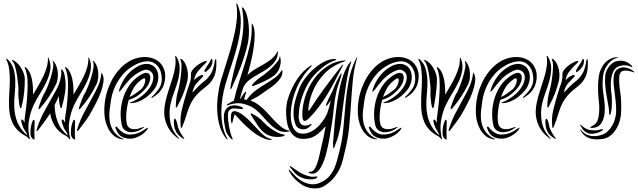

<svg xmlns="http://www.w3.org/2000/svg" viewBox="-20 -800 3673 1106"><path d="M536 -315Q519 -280 496 -244.5Q473 -209 448 -181Q447 -179 443 -174.5Q439 -170 436 -171Q434 -173 435 -178Q436 -183 437 -186Q442 -202 452 -228Q462 -254 473 -270Q476 -275 485.5 -298Q495 -321 504 -349.5Q513 -378 517.5 -405Q522 -432 516 -445Q516 -445 516 -448V-449Q521 -449 523 -445Q534 -432 539.5 -415Q545 -398 546 -380Q547 -362 544.5 -344.5Q542 -327 536 -315ZM569 -375Q580 -355 575.5 -325.5Q571 -296 559.5 -265.5Q548 -235 533.5 -207.5Q519 -180 510 -163Q495 -134 473.5 -104.5Q452 -75 434 -52Q429 -45 425 -45Q423 -47 423.5 -50Q424 -53 425 -56Q441 -108 465 -152.5Q489 -197 515 -245Q532 -275 546 -307Q560 -339 564 -377Q564 -381 566 -381Q567 -379 568 -378Q569 -377 569 -375ZM303 -315Q286 -280 263 -244.5Q240 -209 215 -181Q214 -179 210 -174.5Q206 -170 203 -171Q201 -173 202 -178Q203 -183 204 -186Q209 -202 219 -228Q229 -254 240 -270Q243 -275 252.5 -298Q262 -321 271 -349.5Q280 -378 285 -405Q290 -432 284 -445Q283 -446 283 -448Q283 -449 284 -449Q288 -449 290 -445Q301 -432 306.5 -415Q312 -398 313 -380Q314 -362 311.5 -344.5Q309 -327 303 -315ZM334 -400Q340 -400 346.5 -385.5Q353 -371 356 -341Q361 -304 354.5 -264.5Q348 -225 338 -190Q338 -188 337 -183Q336 -178 332 -177Q330 -177 328 -182Q326 -187 326 -189Q323 -200 321 -215.5Q319 -231 319 -247Q313 -233 307 -220Q301 -207 295 -196V-186Q296 -142 313 -96.5Q330 -51 371 -19Q367 -29 365.5 -33.5Q364 -38 355 -51Q350 -57 346 -67.5Q342 -78 339 -87.5Q336 -97 335.5 -104Q335 -111 338 -111Q343 -113 347.5 -106Q352 -99 355 -93Q353 -114 357 -135.5Q361 -157 363 -175Q366 -201 368 -221.5Q370 -242 371 -271Q373 -302 371 -339Q369 -376 355 -411Q353 -414 356 -414Q358 -414 359 -413Q360 -412 362 -411Q375 -401 383.5 -383.5Q392 -366 396.5 -344.5Q401 -323 402.5 -299.5Q404 -276 404 -255Q419 -282 435 -309Q451 -336 463.5 -362.5Q476 -389 483 -415Q490 -441 489 -466Q489 -469 490 -469Q493 -470 493 -466Q508 -433 502.5 -399Q497 -365 481.5 -331Q466 -297 445 -263.5Q424 -230 408 -197Q388 -155 379.5 -105Q371 -55 385 0V1Q384 2 384 2Q382 2 381 1Q380 1 379 0Q376 -4 372.5 -8Q369 -12 362 -16Q316 -40 295.5 -74.5Q275 -109 269 -147Q253 -122 234.5 -97Q216 -72 201 -52Q196 -45 192 -45Q190 -47 190.5 -50Q191 -53 192 -56Q208 -108 233 -154.5Q258 -201 285 -248Q293 -262 300.5 -275.5Q308 -289 314.5 -303Q321 -317 325.5 -334Q330 -351 333 -373Q334 -380 332.5 -390Q331 -400 334 -400ZM123 -344Q123 -307 119 -266Q115 -225 105 -190Q105 -188 104 -183Q103 -178 99 -177Q97 -177 95 -182Q93 -187 93 -189Q91 -197 89.5 -208.5Q88 -220 87 -232Q86 -244 85.5 -256Q85 -268 86 -277Q87 -283 85 -307Q83 -331 79 -359Q75 -387 68 -413Q61 -439 51 -448Q49 -450 48.5 -452.5Q48 -455 49 -455Q51 -455 53.5 -453.5Q56 -452 58 -452Q72 -445 84 -432Q96 -419 104.5 -404Q113 -389 118 -373Q123 -357 123 -344ZM260 -464Q275 -431 269.5 -397.5Q264 -364 248.5 -330.5Q233 -297 212 -263.5Q191 -230 175 -197Q155 -155 146.5 -105Q138 -55 152 0V1Q151 2 151 2Q149 2 148 1Q147 1 147 0Q144 -4 140 -8Q136 -12 129 -16Q100 -31 81 -51Q62 -71 51.5 -94Q41 -117 36.5 -142Q32 -167 32 -192Q31 -228 33.5 -264.5Q36 -301 36.5 -335Q37 -369 33 -400.5Q29 -432 16 -458Q16 -460 16 -460Q18 -462 20 -460.5Q22 -459 23 -459Q49 -435 58 -403Q67 -371 68 -335Q69 -299 65 -261Q61 -223 62 -186Q63 -164 67 -141Q71 -118 80 -96.5Q89 -75 103.5 -55Q118 -35 138 -19Q134 -29 132 -33.5Q130 -38 122 -51Q117 -57 113 -67.5Q109 -78 106 -87.5Q103 -97 102.5 -104Q102 -111 105 -111Q110 -113 114.5 -106Q119 -99 122 -93Q121 -114 124.5 -135.5Q128 -157 130 -175Q133 -201 135 -221.5Q137 -242 138 -271Q140 -302 138.5 -339Q137 -376 122 -411Q122 -414 123 -414Q125 -414 126 -413Q127 -412 129 -411Q142 -401 150.5 -383.5Q159 -366 163.5 -344.5Q168 -323 169.5 -299.5Q171 -276 171 -255Q186 -282 202 -309Q218 -336 230.5 -362.5Q243 -389 250 -415Q257 -441 256 -466Q256 -469 258 -469Q259 -470 259.5 -468Q260 -466 260 -464ZM179 0Q179 4 177 4Q176 4 173.5 2.5Q171 1 169 0Q161 -6 157.5 -17Q154 -28 156 -50Q156 -59 158 -70Q160 -81 163 -90.5Q166 -100 169 -105.5Q172 -111 175 -110Q180 -108 179.5 -97.5Q179 -87 179 -82Q178 -56 178 -35Q178 -14 179 0ZM412 0Q412 4 410 4Q409 4 406.5 2.5Q404 1 402 0Q394 -6 390.5 -17Q387 -28 389 -50Q389 -59 391 -70Q393 -81 396 -90.5Q399 -100 402 -105.5Q405 -111 408 -110Q413 -108 412.5 -97.5Q412 -87 412 -82Q411 -56 411 -35Q411 -14 412 0Z M876 -408Q884 -398 888.5 -383Q893 -368 892 -350.5Q891 -333 884 -314Q877 -295 862 -277Q833 -243 798.5 -224.5Q764 -206 736 -206Q719 -206 736 -212Q745 -215 757.5 -221.5Q770 -228 784 -237.5Q798 -247 812.5 -260Q827 -273 839 -290Q859 -318 862.5 -344.5Q866 -371 852 -385Q840 -397 824 -398.5Q808 -400 776 -381Q747 -364 724 -339Q701 -314 681 -286Q670 -272 666.5 -272Q663 -272 669 -290Q681 -325 702.5 -355Q724 -385 754 -406Q776 -421 794.5 -427Q813 -433 828.5 -432Q844 -431 856 -424.5Q868 -418 876 -408ZM930 -338Q926 -314 917.5 -297.5Q909 -281 898.5 -269.5Q888 -258 877.5 -251Q867 -244 859 -238Q855 -235 853 -237Q851 -239 856 -244Q874 -259 892.5 -284.5Q911 -310 912 -341Q912 -394 886 -422Q860 -450 821 -446.5Q782 -443 740 -416Q713 -399 692.5 -376.5Q672 -354 657 -328.5Q642 -303 632.5 -276Q623 -249 619 -222Q615 -196 611.5 -166Q608 -136 611.5 -107Q615 -78 630 -51.5Q645 -25 677 -6Q682 -3 687.5 -2Q693 -1 693 0Q693 2 688 2.5Q683 3 677 1Q652 -4 634.5 -19.5Q617 -35 606 -55Q595 -75 589 -97Q583 -119 582 -137Q576 -216 604 -293Q610 -309 619.5 -329Q629 -349 643 -369.5Q657 -390 676 -409.5Q695 -429 719 -444Q742 -458 767 -465Q792 -472 817 -471.5Q842 -471 864 -462.5Q886 -454 903 -437Q918 -421 926.5 -396Q935 -371 930 -338ZM839 -374Q851 -360 842 -330.5Q833 -301 800 -271Q782 -254 765 -243.5Q748 -233 722 -225Q711 -187 708 -150Q705 -113 710 -90Q711 -81 716.5 -72.5Q722 -64 732.5 -59.5Q743 -55 760 -56Q777 -57 802 -67Q809 -70 810.5 -68.5Q812 -67 804 -62Q786 -48 766 -42.5Q746 -37 728.5 -39Q711 -41 698.5 -51Q686 -61 682 -78Q674 -113 675 -151Q676 -189 686.5 -226Q697 -263 716.5 -295.5Q736 -328 765 -351Q819 -394 839 -374ZM829 -55Q822 -45 811.5 -35.5Q801 -26 787.5 -18.5Q774 -11 759.5 -6Q745 -1 730 -1Q704 -1 681.5 -12.5Q659 -24 647 -59Q645 -63 645 -66.5Q645 -70 647 -70Q651 -72 655 -67.5Q659 -63 663 -58Q674 -45 691.5 -35Q709 -25 725 -25Q755 -25 777 -34Q799 -43 819 -58Q824 -61 830.5 -64Q837 -67 829 -55ZM815 -347Q811 -355 786 -334Q763 -316 749.5 -292.5Q736 -269 726 -241Q745 -250 761 -261.5Q777 -273 791 -284Q806 -297 813 -318Q820 -339 815 -347Z M1059 -333Q1051 -299 1036.5 -261.5Q1022 -224 1004 -192Q1004 -190 1001.5 -185.5Q999 -181 995 -181Q993 -181 992.5 -187Q992 -193 993 -195Q993 -211 997 -237.5Q1001 -264 1007 -281Q1009 -287 1013.5 -310Q1018 -333 1021.5 -361.5Q1025 -390 1025.5 -416.5Q1026 -443 1019 -456V-460Q1023 -463 1028 -458Q1041 -447 1048.5 -431Q1056 -415 1059.5 -397.5Q1063 -380 1062.5 -363Q1062 -346 1059 -333ZM1098 -337Q1109 -351 1119 -357Q1129 -363 1139 -367Q1140 -367 1144 -368Q1148 -369 1150 -366Q1152 -363 1149 -359Q1146 -355 1144 -353Q1137 -346 1128.5 -337.5Q1120 -329 1113 -321Q1103 -310 1097 -295.5Q1091 -281 1088 -266Q1105 -284 1120.5 -300Q1136 -316 1154 -330Q1177 -347 1194 -374Q1211 -401 1218 -453Q1220 -458 1223 -459Q1226 -460 1226 -452Q1229 -394 1214 -360Q1199 -326 1169 -303Q1153 -291 1137 -277Q1121 -263 1106.5 -246Q1092 -229 1080 -206Q1068 -183 1059 -153Q1052 -130 1045 -109.5Q1038 -89 1030 -70Q1028 -63 1024 -63Q1021 -64 1021 -73Q1016 -121 1027.5 -168.5Q1039 -216 1055 -267Q1062 -292 1071.5 -317Q1081 -342 1080 -374Q1080 -385 1089 -397Q1098 -409 1111 -419.5Q1124 -430 1138 -437.5Q1152 -445 1162 -448Q1171 -451 1171 -447Q1171 -443 1165 -437Q1144 -418 1122.5 -392Q1101 -366 1098 -337ZM1011 -1Q1010 0 1009.5 -0.5Q1009 -1 1004 -4Q974 -26 957 -52Q940 -78 932.5 -105.5Q925 -133 926 -160.5Q927 -188 933 -214Q941 -249 952.5 -283.5Q964 -318 974 -350.5Q984 -383 989 -414.5Q994 -446 989 -475Q989 -477 992 -478Q993 -478 994 -476.5Q995 -475 996 -474Q1015 -442 1015 -408.5Q1015 -375 1006 -340.5Q997 -306 983.5 -270.5Q970 -235 962 -199Q952 -153 960.5 -101Q969 -49 1007 -8Q1009 -5 1011 -4Q1013 -3 1011 -1ZM1041 0Q1039 0 1037 -1L1033 -3Q1019 -12 1008 -22.5Q997 -33 989 -53Q986 -60 984 -71.5Q982 -83 981.5 -93Q981 -103 982.5 -110Q984 -117 988 -116Q991 -116 994.5 -108Q998 -100 1000 -92Q1002 -81 1004.5 -71Q1007 -61 1011 -53Q1022 -28 1040 -5Q1042 0 1041 0ZM1204 -449Q1204 -428 1192 -412Q1180 -396 1163 -385Q1160 -383 1159 -385.5Q1158 -388 1158 -389Q1158 -395 1163 -403.5Q1168 -412 1174.5 -421.5Q1181 -431 1187 -441Q1193 -451 1195 -459Q1198 -464 1201 -459Q1204 -454 1204 -449Z M1595 -467Q1599 -451 1596.5 -435Q1594 -419 1588.5 -405Q1583 -391 1574.5 -380.5Q1566 -370 1558 -364Q1534 -347 1504 -332.5Q1474 -318 1445 -307Q1443 -306 1438 -304.5Q1433 -303 1431 -306Q1430 -307 1432.5 -311Q1435 -315 1436 -316Q1446 -328 1463 -342Q1480 -356 1493 -364Q1497 -367 1512.5 -379Q1528 -391 1544.5 -407.5Q1561 -424 1575 -441Q1589 -458 1590 -470Q1590 -472 1590.5 -472.5Q1591 -473 1591 -474Q1591 -475 1592 -475Q1594 -474 1594.5 -471.5Q1595 -469 1595 -467ZM1407 -548Q1393 -487 1370 -424.5Q1347 -362 1321 -308Q1319 -303 1315.5 -294.5Q1312 -286 1309 -286Q1307 -288 1307.5 -296.5Q1308 -305 1309 -308Q1312 -323 1317 -346Q1322 -369 1328.5 -395Q1335 -421 1341.5 -446Q1348 -471 1354 -490Q1374 -557 1380 -622.5Q1386 -688 1375 -748Q1374 -752 1374.5 -754Q1375 -756 1375 -757Q1380 -759 1384 -751Q1396 -735 1403 -709.5Q1410 -684 1412.5 -655.5Q1415 -627 1413.5 -598.5Q1412 -570 1407 -548ZM1349 -773Q1369 -724 1367 -668.5Q1365 -613 1351 -554Q1337 -495 1316.5 -434.5Q1296 -374 1279 -315Q1268 -278 1261.5 -236.5Q1255 -195 1255 -153.5Q1255 -112 1263 -73Q1271 -34 1290 -1Q1293 4 1289.5 3Q1286 2 1284 0Q1259 -31 1246.5 -71.5Q1234 -112 1231.5 -157Q1229 -202 1235 -249Q1241 -296 1253 -338Q1271 -397 1289.5 -455Q1308 -513 1322 -568Q1336 -623 1342.5 -674.5Q1349 -726 1342 -773Q1342 -775 1341.5 -777.5Q1341 -780 1343 -780Q1345 -780 1346.5 -777.5Q1348 -775 1349 -773ZM1614 -25Q1622 -23 1620 -20Q1618 -17 1615 -16Q1584 -8 1555 -13Q1526 -18 1507 -32Q1482 -50 1463.5 -79Q1445 -108 1428 -134Q1427 -136 1425 -139.5Q1423 -143 1424 -145Q1426 -148 1429.5 -146.5Q1433 -145 1434 -144Q1447 -138 1465.5 -125Q1484 -112 1493 -101Q1501 -92 1515 -79.5Q1529 -67 1545.5 -56Q1562 -45 1580 -36Q1598 -27 1614 -25ZM1646 -47Q1651 -46 1648.5 -44Q1646 -42 1642 -42Q1610 -36 1585 -48.5Q1560 -61 1538.5 -81.5Q1517 -102 1496.5 -126Q1476 -150 1453 -169Q1424 -192 1381.5 -202Q1339 -212 1290 -193Q1285 -191 1286 -194Q1287 -197 1289 -199Q1298 -205 1308 -210.5Q1318 -216 1327 -219Q1339 -272 1356 -324.5Q1373 -377 1390 -432Q1406 -483 1419 -539Q1432 -595 1430 -658Q1430 -664 1432 -664Q1434 -664 1434.5 -661Q1435 -658 1437 -656Q1447 -635 1447 -600Q1447 -565 1441 -524.5Q1435 -484 1425 -442Q1415 -400 1405 -366Q1425 -387 1449.5 -401.5Q1474 -416 1498.5 -429.5Q1523 -443 1544 -460Q1565 -477 1578 -503Q1578 -504 1578.5 -505Q1579 -506 1580 -504Q1580 -503 1580.5 -501Q1581 -499 1581 -497Q1579 -465 1562 -443.5Q1545 -422 1521 -405Q1497 -388 1469 -373Q1441 -358 1417 -340Q1388 -318 1378 -287Q1368 -256 1361 -226Q1366 -233 1371.5 -241.5Q1377 -250 1382 -257.5Q1387 -265 1391 -269Q1395 -273 1397 -271Q1398 -270 1396.5 -264.5Q1395 -259 1393 -252Q1391 -245 1389 -238Q1387 -231 1386 -227Q1391 -226 1394.5 -226Q1398 -226 1401 -225Q1424 -258 1455 -280.5Q1486 -303 1520 -323Q1543 -337 1564.5 -353Q1586 -369 1603 -395Q1604 -398 1606 -396Q1607 -395 1606.5 -393.5Q1606 -392 1607 -389Q1608 -368 1595 -349Q1582 -330 1563 -314Q1544 -298 1524 -285Q1504 -272 1493 -263Q1477 -251 1458 -240.5Q1439 -230 1422 -221Q1452 -211 1478 -189Q1501 -171 1521 -148.5Q1541 -126 1561 -105Q1581 -84 1601.5 -68Q1622 -52 1646 -47ZM1332 -142Q1330 -136 1326.5 -125Q1323 -114 1321 -104Q1319 -99 1318.5 -94Q1318 -89 1316 -90Q1313 -91 1311.5 -98Q1310 -105 1310 -110Q1310 -117 1310 -126Q1310 -135 1311.5 -142.5Q1313 -150 1317.5 -155Q1322 -160 1331 -160Q1344 -159 1359.5 -150.5Q1375 -142 1391 -128.5Q1407 -115 1423 -98.5Q1439 -82 1455 -65Q1472 -46 1492.5 -26.5Q1513 -7 1542 1Q1546 3 1546 4.5Q1546 6 1541 6Q1521 6 1500.5 -2.5Q1480 -11 1460.5 -23.5Q1441 -36 1424.5 -50Q1408 -64 1396 -75Q1379 -91 1362.5 -109Q1346 -127 1332 -142ZM1320 -1Q1322 2 1319.5 3Q1317 4 1312 0Q1300 -11 1290 -26.5Q1280 -42 1275 -74Q1271 -93 1269.5 -114.5Q1268 -136 1273 -153Q1278 -170 1292 -181.5Q1306 -193 1333 -193Q1340 -193 1349 -191Q1358 -189 1365.5 -186.5Q1373 -184 1377.5 -180.5Q1382 -177 1379 -174Q1378 -171 1368.5 -172Q1359 -173 1357 -173Q1345 -175 1333.5 -175.5Q1322 -176 1313 -173Q1304 -170 1298.5 -161.5Q1293 -153 1293 -137Q1293 -103 1299 -73Q1303 -53 1307.5 -35.5Q1312 -18 1320 -1Z M2003 -447Q2001 -448 1998.5 -444Q1996 -440 1994 -438Q1979 -419 1967 -391Q1955 -363 1946.5 -332Q1938 -301 1932.5 -270Q1927 -239 1923 -215Q1918 -181 1914.5 -150.5Q1911 -120 1908 -91Q1905 -62 1903 -32.5Q1901 -3 1898 28Q1899 29 1899 33.5Q1899 38 1899 42.5Q1899 47 1899 50.5Q1899 54 1901 54Q1902 54 1904 50.5Q1906 47 1908 43Q1910 39 1911 35Q1912 31 1912 31Q1923 7 1931 -25Q1939 -57 1944 -89Q1945 -97 1948 -122Q1951 -147 1955 -180Q1959 -213 1964.5 -251.5Q1970 -290 1975.5 -325.5Q1981 -361 1987.5 -390Q1994 -419 2000 -434Q2001 -438 2002 -440Q2003 -442 2003 -444ZM1970 -451Q1970 -452 1963 -452Q1960 -452 1957 -451Q1919 -447 1887 -430.5Q1855 -414 1828.5 -389.5Q1802 -365 1781.5 -334Q1761 -303 1748 -270Q1734 -236 1727 -198Q1720 -160 1722 -127Q1725 -84 1760 -119Q1790 -149 1816.5 -184Q1843 -219 1866.5 -258Q1890 -297 1911 -337.5Q1932 -378 1953 -419Q1957 -427 1956 -427Q1954 -429 1951.5 -427Q1949 -425 1949 -423Q1895 -354 1848.5 -291Q1802 -228 1763 -166Q1758 -161 1756.5 -163Q1755 -165 1756 -170Q1758 -193 1763.5 -217.5Q1769 -242 1779 -267Q1803 -328 1848 -375Q1893 -422 1961 -445Q1970 -449 1970 -451ZM1916 -458Q1915 -460 1911.5 -460Q1908 -460 1905 -460Q1877 -460 1846.5 -444Q1816 -428 1788 -403.5Q1760 -379 1738 -349.5Q1716 -320 1705 -293Q1691 -257 1681.5 -223.5Q1672 -190 1671 -156Q1670 -138 1672.5 -121Q1675 -104 1682 -84Q1686 -72 1695.5 -65Q1705 -58 1715.5 -56Q1726 -54 1737 -56Q1748 -58 1756 -64Q1757 -65 1760.5 -68Q1764 -71 1767.5 -74.5Q1771 -78 1773.5 -81Q1776 -84 1775 -86Q1774 -88 1765.5 -83.5Q1757 -79 1751 -78Q1730 -74 1719.5 -81Q1709 -88 1704.5 -101.5Q1700 -115 1700.5 -131.5Q1701 -148 1703 -164Q1703 -170 1705.5 -185Q1708 -200 1714 -221.5Q1720 -243 1730.5 -269Q1741 -295 1756 -321Q1771 -347 1791.5 -369Q1812 -391 1833 -408Q1854 -425 1873.5 -436Q1893 -447 1907 -451Q1914 -453 1915 -454.5Q1916 -456 1916 -458ZM2037 -469Q2034 -469 2032 -465Q2031 -463 2030 -460Q2000 -398 1988 -332.5Q1976 -267 1970 -199Q1964 -131 1958 -62Q1952 7 1934 76Q1928 98 1922 122Q1916 146 1906 169Q1896 192 1879.5 212.5Q1863 233 1835 247Q1803 264 1776 261.5Q1749 259 1726 247Q1703 235 1684 216.5Q1665 198 1651 183Q1649 181 1647 178.5Q1645 176 1644 177Q1642 178 1643.5 181.5Q1645 185 1646 187Q1669 230 1716 262Q1727 270 1743 276Q1759 282 1777.5 284.5Q1796 287 1815.5 283.5Q1835 280 1853 268Q1886 246 1905.5 221.5Q1925 197 1937 171.5Q1949 146 1955.5 119Q1962 92 1968 66Q1985 -2 1991.5 -69.5Q1998 -137 2002 -203Q2006 -269 2012 -333.5Q2018 -398 2035 -459Q2037 -463 2037 -465ZM1919 -278Q1924 -299 1932.5 -321.5Q1941 -344 1946 -366Q1946 -368 1947.5 -373Q1949 -378 1948 -378Q1946 -379 1942 -373Q1938 -367 1938 -366Q1924 -343 1913 -317.5Q1902 -292 1893 -271Q1891 -266 1884.5 -254Q1878 -242 1871.5 -228.5Q1865 -215 1860.5 -203.5Q1856 -192 1859 -190Q1861 -190 1865 -194.5Q1869 -199 1871 -201Q1874 -206 1878 -211.5Q1882 -217 1886 -222Q1880 -197 1875.5 -180.5Q1871 -164 1866 -151Q1861 -138 1854.5 -126.5Q1848 -115 1837 -100Q1829 -89 1817.5 -76.5Q1806 -64 1791.5 -53.5Q1777 -43 1760 -36.5Q1743 -30 1724 -30Q1700 -30 1686 -42.5Q1672 -55 1665 -73.5Q1658 -92 1656 -113Q1654 -134 1655 -152Q1659 -224 1688.5 -292.5Q1718 -361 1771 -415Q1771 -416 1774 -419Q1777 -422 1777 -423Q1775 -425 1772 -423L1768 -421Q1750 -410 1730.5 -391Q1711 -372 1693.5 -346.5Q1676 -321 1661.5 -290Q1647 -259 1637 -226Q1632 -209 1629.5 -185.5Q1627 -162 1628.5 -136.5Q1630 -111 1635.5 -85.5Q1641 -60 1653.5 -40.5Q1666 -21 1685.5 -9.5Q1705 2 1734 0Q1763 -2 1780.5 -10Q1798 -18 1809 -27Q1823 -38 1834 -50Q1845 -62 1856 -73Q1850 -38 1844.5 -13.5Q1839 11 1834 33Q1827 63 1821 90.5Q1815 118 1808 139Q1801 160 1792 173.5Q1783 187 1771 189Q1757 189 1757 192Q1756 195 1761 197Q1766 199 1771 200Q1786 203 1799.5 195Q1813 187 1823.5 171.5Q1834 156 1842.5 135Q1851 114 1857 92Q1869 46 1877 2.5Q1885 -41 1892 -89Q1899 -136 1903.5 -183Q1908 -230 1919 -278ZM1807 218Q1805 216 1801.5 216.5Q1798 217 1797 217Q1780 220 1763.5 216Q1747 212 1730 205Q1711 197 1695 185.5Q1679 174 1659 161Q1657 159 1653 157Q1649 155 1649 157Q1648 158 1650.5 162Q1653 166 1655 168Q1668 185 1682.5 200Q1697 215 1720 224Q1735 230 1751 232Q1767 234 1780.5 232.5Q1794 231 1802 227Q1810 223 1807 218Z M2336 -408Q2344 -398 2348.5 -383Q2353 -368 2352 -350.5Q2351 -333 2344 -314Q2337 -295 2322 -277Q2293 -243 2258.5 -224.5Q2224 -206 2196 -206Q2179 -206 2196 -212Q2205 -215 2217.5 -221.5Q2230 -228 2244 -237.5Q2258 -247 2272.5 -260Q2287 -273 2299 -290Q2319 -318 2322.5 -344.5Q2326 -371 2312 -385Q2300 -397 2284 -398.5Q2268 -400 2236 -381Q2207 -364 2184 -339Q2161 -314 2141 -286Q2130 -272 2126.5 -272Q2123 -272 2129 -290Q2141 -325 2162.5 -355Q2184 -385 2214 -406Q2236 -421 2254.5 -427Q2273 -433 2288.5 -432Q2304 -431 2316 -424.5Q2328 -418 2336 -408ZM2390 -338Q2386 -314 2377.5 -297.5Q2369 -281 2358.5 -269.5Q2348 -258 2337.5 -251Q2327 -244 2319 -238Q2315 -235 2313 -237Q2311 -239 2316 -244Q2334 -259 2352.5 -284.5Q2371 -310 2372 -341Q2372 -394 2346 -422Q2320 -450 2281 -446.5Q2242 -443 2200 -416Q2173 -399 2152.5 -376.5Q2132 -354 2117 -328.5Q2102 -303 2092.5 -276Q2083 -249 2079 -222Q2075 -196 2071.5 -166Q2068 -136 2071.5 -107Q2075 -78 2090 -51.5Q2105 -25 2137 -6Q2142 -3 2147.5 -2Q2153 -1 2153 0Q2153 2 2148 2.5Q2143 3 2137 1Q2112 -4 2094.5 -19.5Q2077 -35 2066 -55Q2055 -75 2049 -97Q2043 -119 2042 -137Q2036 -216 2064 -293Q2070 -309 2079.5 -329Q2089 -349 2103 -369.5Q2117 -390 2136 -409.5Q2155 -429 2179 -444Q2202 -458 2227 -465Q2252 -472 2277 -471.5Q2302 -471 2324 -462.5Q2346 -454 2363 -437Q2378 -421 2386.5 -396Q2395 -371 2390 -338ZM2299 -374Q2311 -360 2302 -330.5Q2293 -301 2260 -271Q2242 -254 2225 -243.5Q2208 -233 2182 -225Q2171 -187 2168 -150Q2165 -113 2170 -90Q2171 -81 2176.5 -72.5Q2182 -64 2192.5 -59.5Q2203 -55 2220 -56Q2237 -57 2262 -67Q2269 -70 2270.5 -68.5Q2272 -67 2264 -62Q2246 -48 2226 -42.5Q2206 -37 2188.5 -39Q2171 -41 2158.5 -51Q2146 -61 2142 -78Q2134 -113 2135 -151Q2136 -189 2146.5 -226Q2157 -263 2176.5 -295.5Q2196 -328 2225 -351Q2279 -394 2299 -374ZM2289 -55Q2282 -45 2271.5 -35.5Q2261 -26 2247.5 -18.5Q2234 -11 2219.5 -6Q2205 -1 2190 -1Q2164 -1 2141.5 -12.5Q2119 -24 2107 -59Q2105 -63 2105 -66.5Q2105 -70 2107 -70Q2111 -72 2115 -67.5Q2119 -63 2123 -58Q2134 -45 2151.5 -35Q2169 -25 2185 -25Q2215 -25 2237 -34Q2259 -43 2279 -58Q2284 -61 2290.5 -64Q2297 -67 2289 -55ZM2275 -347Q2271 -355 2246 -334Q2223 -316 2209.5 -292.5Q2196 -269 2186 -241Q2205 -250 2221 -261.5Q2237 -273 2251 -284Q2266 -297 2273 -318Q2280 -339 2275 -347Z M2677 -315Q2660 -280 2637 -244.5Q2614 -209 2589 -181Q2588 -179 2584 -174.5Q2580 -170 2577 -171Q2575 -173 2576 -178Q2577 -183 2578 -186Q2583 -202 2593 -228Q2603 -254 2614 -270Q2617 -275 2626.5 -298Q2636 -321 2645 -349.5Q2654 -378 2659 -405Q2664 -432 2658 -445Q2658 -445 2658 -448V-449Q2662 -449 2664 -445Q2675 -432 2680.5 -415Q2686 -398 2687 -380Q2688 -362 2685.5 -344.5Q2683 -327 2677 -315ZM2710 -377Q2721 -356 2716.5 -326.5Q2712 -297 2700.5 -266Q2689 -235 2674.5 -207.5Q2660 -180 2651 -163Q2636 -134 2614.5 -104.5Q2593 -75 2575 -52Q2570 -45 2566 -45Q2564 -47 2564.5 -50Q2565 -53 2566 -56Q2582 -108 2606 -152.5Q2630 -197 2656 -245Q2673 -275 2686.5 -306.5Q2700 -338 2705 -376Q2705 -381 2706 -381Q2709 -381 2710 -377ZM2497 -344Q2497 -307 2491.5 -264Q2486 -221 2480 -190Q2480 -188 2478.5 -183Q2477 -178 2473 -177Q2471 -177 2469.5 -182Q2468 -187 2467 -189Q2465 -197 2463.5 -208.5Q2462 -220 2461 -232Q2460 -244 2459.5 -256Q2459 -268 2460 -277Q2461 -283 2459 -307Q2457 -331 2453 -359Q2449 -387 2442 -412.5Q2435 -438 2425 -448Q2423 -450 2422.5 -452.5Q2422 -455 2423 -455Q2425 -455 2427.5 -454Q2430 -453 2432 -452Q2446 -446 2458 -433Q2470 -420 2478.5 -404.5Q2487 -389 2492 -373Q2497 -357 2497 -344ZM2553 0Q2553 4 2551 4Q2550 4 2547.5 2.5Q2545 1 2543 0Q2535 -6 2531.5 -17Q2528 -28 2530 -50Q2530 -59 2532 -70Q2534 -81 2537 -90.5Q2540 -100 2543 -105.5Q2546 -111 2549 -110Q2554 -108 2553.5 -97.5Q2553 -87 2553 -82Q2552 -56 2552 -35Q2552 -14 2553 0ZM2496 -51Q2491 -57 2487 -67Q2483 -77 2480 -86.5Q2477 -96 2476.5 -103Q2476 -110 2479 -111Q2484 -112 2488.5 -105.5Q2493 -99 2496 -93Q2495 -114 2498.5 -135.5Q2502 -157 2504 -175Q2507 -201 2509 -221.5Q2511 -242 2512 -271Q2514 -302 2512 -339Q2510 -376 2496 -411Q2495 -414 2497 -414Q2499 -414 2500 -413Q2501 -412 2503 -411Q2516 -401 2524.5 -383.5Q2533 -366 2537.5 -344.5Q2542 -323 2543.5 -299.5Q2545 -276 2545 -255Q2560 -282 2576 -308.5Q2592 -335 2604 -361.5Q2616 -388 2623 -413.5Q2630 -439 2629 -464Q2629 -468 2630 -469Q2631 -469 2634 -464Q2648 -431 2643 -397.5Q2638 -364 2622.5 -330.5Q2607 -297 2586 -263.5Q2565 -230 2549 -197Q2529 -155 2520.5 -105Q2512 -55 2526 0V1Q2525 2 2525 2Q2523 2 2522 1Q2521 1 2521 0Q2518 -4 2514 -8Q2510 -12 2503 -16Q2474 -31 2455 -51Q2436 -71 2425.5 -94Q2415 -117 2410.5 -142Q2406 -167 2406 -192Q2405 -228 2407.5 -264.5Q2410 -301 2410.5 -335Q2411 -369 2407 -400.5Q2403 -432 2390 -458Q2390 -460 2390 -460Q2392 -462 2394 -461Q2396 -460 2397 -459Q2423 -435 2432 -403Q2441 -371 2442 -335Q2443 -299 2439 -261Q2435 -223 2436 -186Q2437 -164 2441 -141Q2445 -118 2454 -96.5Q2463 -75 2477.5 -55Q2492 -35 2512 -19Q2508 -29 2506 -33.5Q2504 -38 2496 -51Z M3016 -408Q3024 -398 3028.5 -383Q3033 -368 3032 -350.5Q3031 -333 3024 -314Q3017 -295 3002 -277Q2973 -243 2938.5 -224.5Q2904 -206 2876 -206Q2859 -206 2876 -212Q2885 -215 2897.5 -221.5Q2910 -228 2924 -237.5Q2938 -247 2952.5 -260Q2967 -273 2979 -290Q2999 -318 3002.5 -344.5Q3006 -371 2992 -385Q2980 -397 2964 -398.5Q2948 -400 2916 -381Q2887 -364 2864 -339Q2841 -314 2821 -286Q2810 -272 2806.5 -272Q2803 -272 2809 -290Q2821 -325 2842.5 -355Q2864 -385 2894 -406Q2916 -421 2934.5 -427Q2953 -433 2968.5 -432Q2984 -431 2996 -424.5Q3008 -418 3016 -408ZM3070 -338Q3066 -314 3057.5 -297.5Q3049 -281 3038.5 -269.5Q3028 -258 3017.5 -251Q3007 -244 2999 -238Q2995 -235 2993 -237Q2991 -239 2996 -244Q3014 -259 3032.5 -284.5Q3051 -310 3052 -341Q3052 -394 3026 -422Q3000 -450 2961 -446.5Q2922 -443 2880 -416Q2853 -399 2832.5 -376.5Q2812 -354 2797 -328.5Q2782 -303 2772.5 -276Q2763 -249 2759 -222Q2755 -196 2751.5 -166Q2748 -136 2751.5 -107Q2755 -78 2770 -51.5Q2785 -25 2817 -6Q2822 -3 2827.5 -2Q2833 -1 2833 0Q2833 2 2828 2.5Q2823 3 2817 1Q2792 -4 2774.5 -19.5Q2757 -35 2746 -55Q2735 -75 2729 -97Q2723 -119 2722 -137Q2716 -216 2744 -293Q2750 -309 2759.5 -329Q2769 -349 2783 -369.5Q2797 -390 2816 -409.5Q2835 -429 2859 -444Q2882 -458 2907 -465Q2932 -472 2957 -471.5Q2982 -471 3004 -462.5Q3026 -454 3043 -437Q3058 -421 3066.5 -396Q3075 -371 3070 -338ZM2979 -374Q2991 -360 2982 -330.5Q2973 -301 2940 -271Q2922 -254 2905 -243.5Q2888 -233 2862 -225Q2851 -187 2848 -150Q2845 -113 2850 -90Q2851 -81 2856.5 -72.5Q2862 -64 2872.5 -59.5Q2883 -55 2900 -56Q2917 -57 2942 -67Q2949 -70 2950.5 -68.5Q2952 -67 2944 -62Q2926 -48 2906 -42.5Q2886 -37 2868.5 -39Q2851 -41 2838.5 -51Q2826 -61 2822 -78Q2814 -113 2815 -151Q2816 -189 2826.5 -226Q2837 -263 2856.5 -295.5Q2876 -328 2905 -351Q2959 -394 2979 -374ZM2969 -55Q2962 -45 2951.5 -35.5Q2941 -26 2927.5 -18.5Q2914 -11 2899.5 -6Q2885 -1 2870 -1Q2844 -1 2821.5 -12.5Q2799 -24 2787 -59Q2785 -63 2785 -66.5Q2785 -70 2787 -70Q2791 -72 2795 -67.5Q2799 -63 2803 -58Q2814 -45 2831.5 -35Q2849 -25 2865 -25Q2895 -25 2917 -34Q2939 -43 2959 -58Q2964 -61 2970.5 -64Q2977 -67 2969 -55ZM2955 -347Q2951 -355 2926 -334Q2903 -316 2889.5 -292.5Q2876 -269 2866 -241Q2885 -250 2901 -261.5Q2917 -273 2931 -284Q2946 -297 2953 -318Q2960 -339 2955 -347Z M3199 -333Q3191 -299 3176.5 -261.5Q3162 -224 3144 -192Q3144 -190 3141.5 -185.5Q3139 -181 3135 -181Q3133 -181 3132.5 -187Q3132 -193 3133 -195Q3133 -211 3137 -237.5Q3141 -264 3147 -281Q3149 -287 3153.5 -310Q3158 -333 3161.5 -361.5Q3165 -390 3165.5 -416.5Q3166 -443 3159 -456V-460Q3163 -463 3168 -458Q3181 -447 3188.5 -431Q3196 -415 3199.5 -397.5Q3203 -380 3202.5 -363Q3202 -346 3199 -333ZM3238 -337Q3249 -351 3259 -357Q3269 -363 3279 -367Q3280 -367 3284 -368Q3288 -369 3290 -366Q3292 -363 3289 -359Q3286 -355 3284 -353Q3277 -346 3268.5 -337.5Q3260 -329 3253 -321Q3243 -310 3237 -295.5Q3231 -281 3228 -266Q3245 -284 3260.5 -300Q3276 -316 3294 -330Q3317 -347 3334 -374Q3351 -401 3358 -453Q3360 -458 3363 -459Q3366 -460 3366 -452Q3369 -394 3354 -360Q3339 -326 3309 -303Q3293 -291 3277 -277Q3261 -263 3246.5 -246Q3232 -229 3220 -206Q3208 -183 3199 -153Q3192 -130 3185 -109.5Q3178 -89 3170 -70Q3168 -63 3164 -63Q3161 -64 3161 -73Q3156 -121 3167.5 -168.5Q3179 -216 3195 -267Q3202 -292 3211.5 -317Q3221 -342 3220 -374Q3220 -385 3229 -397Q3238 -409 3251 -419.5Q3264 -430 3278 -437.5Q3292 -445 3302 -448Q3311 -451 3311 -447Q3311 -443 3305 -437Q3284 -418 3262.5 -392Q3241 -366 3238 -337ZM3151 -1Q3150 0 3149.5 -0.5Q3149 -1 3144 -4Q3114 -26 3097 -52Q3080 -78 3072.5 -105.5Q3065 -133 3066 -160.5Q3067 -188 3073 -214Q3081 -249 3092.5 -283.5Q3104 -318 3114 -350.5Q3124 -383 3129 -414.5Q3134 -446 3129 -475Q3129 -477 3132 -478Q3133 -478 3134 -476.5Q3135 -475 3136 -474Q3155 -442 3155 -408.5Q3155 -375 3146 -340.5Q3137 -306 3123.5 -270.5Q3110 -235 3102 -199Q3092 -153 3100.5 -101Q3109 -49 3147 -8Q3149 -5 3151 -4Q3153 -3 3151 -1ZM3181 0Q3179 0 3177 -1L3173 -3Q3159 -12 3148 -22.5Q3137 -33 3129 -53Q3126 -60 3124 -71.5Q3122 -83 3121.5 -93Q3121 -103 3122.5 -110Q3124 -117 3128 -116Q3131 -116 3134.5 -108Q3138 -100 3140 -92Q3142 -81 3144.5 -71Q3147 -61 3151 -53Q3162 -28 3180 -5Q3182 0 3181 0ZM3344 -449Q3344 -428 3332 -412Q3320 -396 3303 -385Q3300 -383 3299 -385.5Q3298 -388 3298 -389Q3298 -395 3303 -403.5Q3308 -412 3314.5 -421.5Q3321 -431 3327 -441Q3333 -451 3335 -459Q3338 -464 3341 -459Q3344 -454 3344 -449Z M3467 -369Q3468 -378 3473 -390.5Q3478 -403 3486.5 -414.5Q3495 -426 3507 -435.5Q3519 -445 3534 -448Q3566 -454 3587 -444Q3608 -434 3619 -421Q3623 -415 3622 -414Q3620 -412 3615 -415Q3609 -419 3595.5 -422Q3582 -425 3566.5 -423.5Q3551 -422 3536.5 -414Q3522 -406 3513 -388Q3505 -371 3502 -353Q3499 -335 3498.5 -319.5Q3498 -304 3499 -293Q3500 -282 3500 -278Q3502 -267 3503.5 -250.5Q3505 -234 3505 -217Q3505 -200 3504 -183.5Q3503 -167 3500 -155Q3499 -152 3497.5 -145Q3496 -138 3494 -138Q3489 -138 3489 -145Q3489 -152 3489 -155Q3487 -180 3482 -205.5Q3477 -231 3472.5 -258Q3468 -285 3466 -312.5Q3464 -340 3467 -369ZM3432 -171Q3433 -191 3428.5 -227.5Q3424 -264 3425 -312Q3426 -337 3430 -363.5Q3434 -390 3449 -416Q3465 -444 3489.5 -457.5Q3514 -471 3532 -470Q3535 -470 3538 -470Q3541 -470 3541 -469Q3541 -467 3540 -467.5Q3539 -468 3533 -466Q3515 -461 3501 -449.5Q3487 -438 3477 -423Q3467 -408 3461 -392Q3455 -376 3454 -363Q3448 -308 3455 -267Q3460 -234 3463 -198.5Q3466 -163 3460.5 -133.5Q3455 -104 3439.5 -84.5Q3424 -65 3392 -63Q3389 -63 3384.5 -63.5Q3380 -64 3380 -66Q3380 -68 3389 -73Q3415 -85 3423 -108Q3431 -131 3432 -171ZM3326 -53Q3340 -31 3370.5 -20.5Q3401 -10 3443 -22Q3464 -28 3480 -43Q3496 -58 3506.5 -76.5Q3517 -95 3522.5 -115Q3528 -135 3529 -152Q3530 -180 3527.5 -207Q3525 -234 3521.5 -259.5Q3518 -285 3515.5 -309Q3513 -333 3515 -356Q3517 -381 3529 -394Q3541 -407 3558.5 -410.5Q3576 -414 3595 -408Q3614 -402 3630 -389Q3634 -387 3633 -384Q3633 -382 3631 -383Q3629 -384 3627 -385Q3590 -397 3569.5 -392Q3549 -387 3547 -356Q3545 -320 3552.5 -271.5Q3560 -223 3558 -164Q3559 -144 3553.5 -118Q3548 -92 3535.5 -67.5Q3523 -43 3502.5 -24Q3482 -5 3454 0Q3401 8 3369.5 -6Q3338 -20 3324 -49Q3322 -55 3322 -56H3323Q3323 -56 3326 -53ZM3370 -53Q3389 -48 3416 -49Q3425 -50 3438 -54Q3451 -58 3452 -56Q3455 -52 3446 -46Q3437 -40 3423 -35.5Q3409 -31 3394 -29.5Q3379 -28 3369 -32Q3350 -40 3341.5 -49.5Q3333 -59 3326 -73L3324 -77Q3322 -81 3323 -82Q3324 -83 3326 -82Q3327 -81 3327 -80Q3339 -69 3347.5 -63.5Q3356 -58 3370 -53Z"/></svg>

Font: Akronim
Style: Regular
Weight: 400
Designer: Grzegorz Klimczewski
Foundry: Fonty.PL
Version: Version 1.002